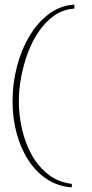

<svg xmlns="http://www.w3.org/2000/svg" viewBox="-20 -688 397 826"><path d="M289 118Q229 114 181.5 82.5Q134 51 101 -0.5Q68 -52 51 -116.5Q34 -181 34 -252Q34 -329 53 -402Q72 -475 107.5 -534Q143 -593 192 -629Q241 -665 300 -668V-651Q253 -648 215 -622Q177 -596 148 -554Q119 -512 100 -461Q81 -410 71 -356Q61 -302 61 -253Q61 -193 74.5 -133.5Q88 -74 115.5 -23.5Q143 27 186.5 61.5Q230 96 289 103Z"/></svg>

Font: Smooch Sans Thin ExtraLight
Style: Regular
Weight: 250
Version: Version 1.010